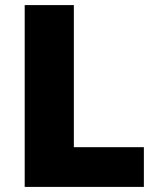

<svg xmlns="http://www.w3.org/2000/svg" viewBox="-20 -734 622 754"><path d="M77 0V-714H270V-156H545V0Z"/></svg>

Font: Noto Sans Syriac Western Black
Style: Regular
Weight: 900
Designer: Patrick Giasson and the Monotype Design Team
Foundry: Monotype Imaging Inc.
Version: Version 3.000; ttfautohint (v1.8.4.7-5d5b)